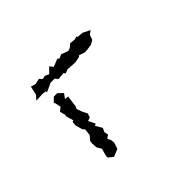

<svg xmlns="http://www.w3.org/2000/svg" viewBox="-149 -993 1298 1298"><g transform="rotate(-45 500.0 -344.5)"><path d="M233 -700 219 -637 192 -607 252 -610 283 -606V-596L317 -611L345 -625H385L402 -604L454 -609L463 -597L491 -608L553 -604H564L606 -612L613 -620L654 -606L677 -607L720 -613L750 -630L763 -667L789 -685L737 -711L695 -714L690 -722L668 -716L628 -720L604 -699L583 -692L532 -710L504 -698L492 -707L437 -685L418 -710L380 -672L352 -685L326 -680L309 -699L268 -690ZM252 -441 262 -403 260 -389 275 -336 264 -332 261 -302 275 -251 288 -236 283 -188 257 -158 254 -136 256 -98 276 -63 264 -21 260 5 295 33 349 11 364 -34 361 -62 349 -86 373 -102 367 -131 380 -159 352 -206 366 -214 342 -263 367 -271 377 -300 359 -335 345 -375 354 -395 356 -418 364 -475 337 -478 361 -511 328 -543H295L261 -509L269 -510L279 -462Z"/></g></svg>

Font: チョークS
Style: Regular
Weight: 400
Designer: [Stick] Fontworks Inc.
Foundry: [Stick] Fontworks Inc.
Version: Version 1.200;FEAKit 1.0